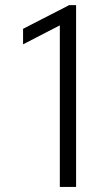

<svg xmlns="http://www.w3.org/2000/svg" viewBox="-20 -740 420 760"><path d="M216.8 -639.6 71.3 -564.5V-626L253.9 -719.7H281.2V0H216.8Z"/></svg>

Font: Reddit Sans Fudge Light
Style: Regular
Weight: 300
Designer: Stephen Hutchings
Foundry: Reddit
Version: Version 1.013